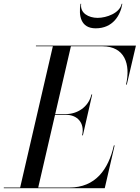

<svg xmlns="http://www.w3.org/2000/svg" viewBox="-65 -990 735 1010"><path d="M362 -970H358.5C348.5 -909 358.5 -841 438.5 -841C528.5 -841 568.5 -909 578.5 -970H575C565 -921 495.5 -896 448.5 -896C401.5 -896 354.5 -921 362 -970ZM283 -386C340 -386 382 -345 367 -278H371L420 -493H416C401 -426 340 -390 283 -390H225.5L308 -746.5H474C591 -746.5 623 -652 598 -545H602L650 -750H124V-746.5H213L41 -3.5H-45V0H486L538 -225H534C505 -98 437 -3.5 300 -3.5H136L224.5 -386Z"/></svg>

Font: Bodoni* 48pt
Style: Italic
Weight: 400
Italic angle: -13°
Version: Version 2.3